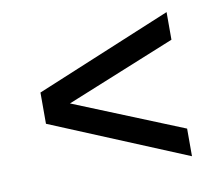

<svg xmlns="http://www.w3.org/2000/svg" viewBox="-56 -656 637 551"><g transform="rotate(-10 263.0 -380.0)"><path d="M461.5 -170 65 -334.5V-425.5L461.5 -590V-509.5L143 -380L461.5 -250.5Z"/></g></svg>

Font: Encode Sans Semi Condensed Medium
Style: Regular
Weight: 500
Width: 4
Designer: Multiple Designers
Foundry: Impallari Type
Version: Version 3.000; ttfautohint (v1.8.3) -l 8 -r 50 -G 200 -x 14 